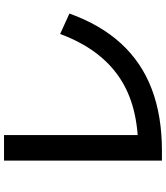

<svg xmlns="http://www.w3.org/2000/svg" viewBox="42 -854 797 920"><g transform="rotate(-90 440.0 -393.5)"><path d="M131.1 -15.6V-772.2H253.3V-43.3L178.9 -128.9Q287.8 -128.9 374.4 -151.1Q461.1 -173.3 529.4 -219.4Q597.8 -265.6 649.4 -335.6Q701.1 -405.6 737.8 -503.3L835.6 -458.9Q782.2 -310 692.2 -211.7Q602.2 -113.3 473.9 -64.4Q345.6 -15.6 178.9 -15.6Z"/></g></svg>

Font: Paperlogy 6 SemiBold
Style: Regular
Weight: 600
Designer: redesigned by Lee Juim, glyphs from Gmarket Sans & Montserrat
Foundry: PT&
Version: Version 1.001